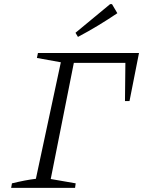

<svg xmlns="http://www.w3.org/2000/svg" viewBox="-20 -911 694 931"><path d="M654 -654 608 -421H586L588 -606H338L226 -43L347 -22L344 0H34L38 -22Q71 -30 99.5 -35.5Q128 -41 154 -44L275 -609L159 -630L164 -654ZM358 -732 346 -752 514 -891H523L549 -847Q503 -816 456 -787.5Q409 -759 358 -732Z"/></svg>

Font: Piazzolla 8pt ExtraLight
Style: Italic
Weight: 250
Italic angle: -11.3°
Designer: Juan Pablo del Peral
Foundry: Huerta Tipografica
Version: Version 2.001